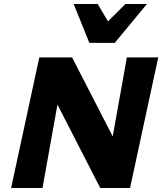

<svg xmlns="http://www.w3.org/2000/svg" viewBox="-20 -947 817 967"><path d="M36 0 178 -658H312L194 0ZM564 0H485L211 -534L241 -658H343L596 -166ZM777 -658 635 0H501L619 -658ZM430 -731 492 -808 612 -927H720L558 -731ZM430 -731 351 -927H472L542 -809L558 -731Z"/></svg>

Font: Ysabeau Black
Style: Italic
Weight: 900
Italic angle: -12°
Version: Version 2.000;gftools[0.9.27.dev2+g8671c4b]